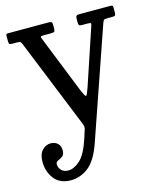

<svg xmlns="http://www.w3.org/2000/svg" viewBox="-116 -603 786 946"><g transform="rotate(-15 277.0 -130.0)"><path d="M15.5 136Q15.5 97.5 34.2 77.8Q53 58 76.5 58Q99 58 112.8 70.8Q126.5 83.5 126.5 107Q126.5 128.5 115 136.5Q103.5 144.5 92 149.2Q80.5 154 80.5 166Q80.5 183 93 196.5Q105.5 210 128.5 210Q157.5 210 188.8 181.8Q220 153.5 245.5 75L254.5 46Q260.5 30.5 260 22.8Q259.5 15 253 0L71.5 -449Q67 -459 63.8 -462Q60.5 -465 45.5 -465H22.5Q11 -465 8 -468.2Q5 -471.5 5 -482V-510Q5 -517 8 -518.5Q11 -520 18.5 -520H222.5Q234.5 -520 237.8 -516.5Q241 -513 241 -500V-487.5Q241 -472.5 237.5 -468.8Q234 -465 219.5 -465H187.5Q171.5 -465 168.2 -462.8Q165 -460.5 170 -450L289 -152Q302 -122.5 306.5 -122.5Q310 -122.5 313.5 -131.5Q317 -140.5 324 -158L421 -448Q425 -459 422.8 -462Q420.5 -465 404.5 -465H377Q366 -465 363.2 -469Q360.5 -473 360.5 -483V-500Q360.5 -513 364.5 -516.5Q368.5 -520 381 -520H535Q543.5 -520 547 -518.2Q550.5 -516.5 550.5 -508V-485Q550.5 -474 548.2 -469.5Q546 -465 535 -465H509Q491.5 -465 488.5 -460.5Q485.5 -456 481 -444L287 117Q257.5 199 216.5 229.5Q175.5 260 128.5 260Q72.5 260 44 223Q15.5 186 15.5 136Z"/></g></svg>

Font: Besley* Narrow
Style: Regular
Weight: 400
Width: 4
Designer: Owen Earl
Foundry: indestructible type*
Version: Version 3.000; ttfautohint (v1.8.3)